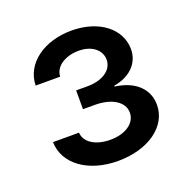

<svg xmlns="http://www.w3.org/2000/svg" viewBox="-89 -891 612 620"><g transform="rotate(-20 217.0 -581.5)"><path d="M216.3 -358C321 -358 396 -411.9 396 -485.8C396 -539.1 357.2 -578.8 287.6 -587.7V-590.9C338.4 -598.7 378.6 -632.1 378.6 -683.2C378.6 -752.8 313.2 -805.4 218 -805.4C123.9 -805.4 50.4 -753.6 49 -677.9H133.2C134.6 -713.1 171.9 -736.2 217.7 -736.2C262.4 -736.2 293 -712 293 -678.3C293 -642.4 256.4 -618.6 206.7 -618.6H166.5V-554H206.7C267 -554 305 -528.1 305 -492.2C305 -455.3 267.4 -430.8 216.3 -430.8C167.3 -430.8 130 -452.8 128.6 -487.2H39.1C40.8 -410.9 115.1 -358 216.3 -358Z"/></g></svg>

Font: Margiela Sans Medium
Style: Regular
Weight: 500
Designer: Stefan Endress, Andreas Faust
Version: Version 1.100;FEAKit 1.0